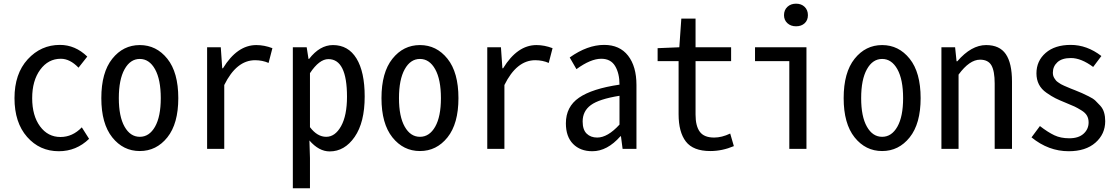

<svg xmlns="http://www.w3.org/2000/svg" viewBox="-20 -797 5993 1028"><path d="M294.9 12.7Q192.4 12.7 125 -64Q57.6 -140.6 57.6 -271.5Q57.6 -402.3 128.4 -479.5Q199.2 -556.6 300.8 -556.6Q382.8 -556.6 447.3 -494.1L400.4 -434.6Q354.5 -482.4 305.7 -482.4Q238.3 -482.4 195.3 -423.8Q152.3 -365.2 152.3 -271.5Q152.3 -177.7 194.3 -120.6Q236.3 -63.5 303.7 -63.5Q368.2 -63.5 418 -115.2L457 -53.7Q388.7 12.7 294.9 12.7Z M522.5 -271.5Q522.5 -409.2 581.1 -482.4Q639.6 -555.7 728.5 -555.7Q817.4 -555.7 876 -482.4Q934.6 -409.2 934.6 -271.5Q934.6 -134.8 876 -61.5Q817.4 11.7 728.5 11.7Q639.6 11.7 581.1 -61.5Q522.5 -134.8 522.5 -271.5ZM840.8 -271.5Q840.8 -371.1 810.1 -426.3Q779.3 -481.4 728.5 -481.4Q677.7 -481.4 647 -426.3Q616.2 -371.1 616.2 -271.5Q616.2 -172.9 647 -118.7Q677.7 -64.5 728.5 -64.5Q779.3 -64.5 810.1 -118.7Q840.8 -172.9 840.8 -271.5Z M1088.9 0V-543.9H1162.1L1169.9 -431.6H1173.8Q1250 -555.7 1352.5 -555.7Q1394.5 -555.7 1438.5 -539.1L1418 -460Q1384.8 -474.6 1345.7 -474.6Q1246.1 -474.6 1180.7 -341.8V0Z M1547.9 210.9V-543.9H1622.1L1631.8 -481.4H1634.8Q1692.4 -555.7 1762.7 -555.7Q1844.7 -555.7 1888.7 -483.9Q1932.6 -412.1 1932.6 -280.3Q1932.6 -141.6 1878.9 -64Q1825.2 13.7 1745.1 13.7Q1687.5 13.7 1636.7 -44.9L1639.6 48.8V210.9ZM1837.9 -279.3Q1837.9 -480.5 1738.3 -480.5Q1689.5 -480.5 1639.6 -405.3V-116.2Q1678.7 -64.5 1726.6 -64.5Q1774.4 -64.5 1806.2 -121.6Q1837.9 -178.7 1837.9 -279.3Z M2022.5 -271.5Q2022.5 -409.2 2081.1 -482.4Q2139.6 -555.7 2228.5 -555.7Q2317.4 -555.7 2376 -482.4Q2434.6 -409.2 2434.6 -271.5Q2434.6 -134.8 2376 -61.5Q2317.4 11.7 2228.5 11.7Q2139.6 11.7 2081.1 -61.5Q2022.5 -134.8 2022.5 -271.5ZM2340.8 -271.5Q2340.8 -371.1 2310.1 -426.3Q2279.3 -481.4 2228.5 -481.4Q2177.7 -481.4 2147 -426.3Q2116.2 -371.1 2116.2 -271.5Q2116.2 -172.9 2147 -118.7Q2177.7 -64.5 2228.5 -64.5Q2279.3 -64.5 2310.1 -118.7Q2340.8 -172.9 2340.8 -271.5Z M2588.9 0V-543.9H2662.1L2669.9 -431.6H2673.8Q2750 -555.7 2852.5 -555.7Q2894.5 -555.7 2938.5 -539.1L2918 -460Q2884.8 -474.6 2845.7 -474.6Q2746.1 -474.6 2680.7 -341.8V0Z M3151.4 12.7Q3086.9 12.7 3048.3 -26.4Q3009.8 -65.4 3009.8 -136.7Q3009.8 -225.6 3080.1 -273.9Q3150.4 -322.3 3296.9 -343.8Q3296.9 -404.3 3273.4 -443.4Q3250 -482.4 3199.2 -482.4Q3142.6 -482.4 3066.4 -426.8L3030.3 -489.3Q3125 -556.6 3214.8 -556.6Q3297.9 -556.6 3342.8 -499Q3387.7 -441.4 3387.7 -341.8V0H3313.5L3304.7 -67.4H3301.8Q3231.4 12.7 3151.4 12.7ZM3177.7 -60.5Q3233.4 -60.5 3296.9 -129.9V-284.2Q3187.5 -266.6 3143.6 -234.4Q3099.6 -202.1 3099.6 -146.5Q3099.6 -102.5 3121.1 -81.5Q3142.6 -60.5 3177.7 -60.5Z M3783.2 11.7Q3691.4 11.7 3652.3 -39.1Q3613.3 -89.8 3613.3 -185.5V-469.7H3501V-539.1L3617.2 -543.9L3627.9 -697.3H3704.1V-543.9H3894.5V-469.7H3704.1V-183.6Q3704.1 -122.1 3727.1 -91.3Q3750 -60.5 3803.7 -60.5Q3844.7 -60.5 3889.6 -82L3909.2 -14.6Q3846.7 11.7 3783.2 11.7Z M4206.1 0V-469.7H4022.5V-543.9H4297.9V0ZM4177.7 -715.8Q4177.7 -743.2 4195.8 -760.3Q4213.9 -777.3 4242.2 -777.3Q4270.5 -777.3 4288.1 -760.3Q4305.7 -743.2 4305.7 -715.8Q4305.7 -688.5 4288.1 -672.4Q4270.5 -656.2 4242.2 -656.2Q4213.9 -656.2 4195.8 -672.9Q4177.7 -689.5 4177.7 -715.8Z M4497.1 -271.5Q4497.1 -409.2 4555.7 -482.4Q4614.3 -555.7 4703.1 -555.7Q4792 -555.7 4850.6 -482.4Q4909.2 -409.2 4909.2 -271.5Q4909.2 -134.8 4850.6 -61.5Q4792 11.7 4703.1 11.7Q4614.3 11.7 4555.7 -61.5Q4497.1 -134.8 4497.1 -271.5ZM4815.4 -271.5Q4815.4 -371.1 4784.7 -426.3Q4753.9 -481.4 4703.1 -481.4Q4652.3 -481.4 4621.6 -426.3Q4590.8 -371.1 4590.8 -271.5Q4590.8 -172.9 4621.6 -118.7Q4652.3 -64.5 4703.1 -64.5Q4753.9 -64.5 4784.7 -118.7Q4815.4 -172.9 4815.4 -271.5Z M5020.5 0V-543.9H5093.8L5101.6 -468.8H5105.5Q5180.7 -555.7 5259.8 -555.7Q5332 -555.7 5365.2 -507.3Q5398.4 -459 5398.4 -360.4V0H5305.7V-349.6Q5305.7 -417 5288.1 -447.3Q5270.5 -477.5 5227.5 -477.5Q5170.9 -477.5 5112.3 -397.5V0Z M5702.1 12.7Q5593.8 12.7 5502.9 -61.5L5547.9 -122.1Q5590.8 -88.9 5625 -72.8Q5659.2 -56.6 5705.1 -56.6Q5754.9 -56.6 5781.7 -81.1Q5808.6 -105.5 5808.6 -141.6Q5808.6 -162.1 5799.8 -177.7Q5791 -193.4 5769.5 -206.5Q5748 -219.7 5733.4 -226.6Q5718.8 -233.4 5687.5 -246.1Q5651.4 -260.7 5630.9 -271Q5610.4 -281.2 5583 -300.3Q5555.7 -319.3 5542.5 -345.2Q5529.3 -371.1 5529.3 -404.3Q5529.3 -470.7 5578.6 -513.7Q5627.9 -556.6 5712.9 -556.6Q5799.8 -556.6 5877 -497.1L5833 -438.5Q5768.6 -486.3 5713.9 -486.3Q5666 -486.3 5641.6 -463.9Q5617.2 -441.4 5617.2 -408.2Q5617.2 -399.4 5619.1 -392.1Q5621.1 -384.8 5625.5 -377.9Q5629.9 -371.1 5633.8 -366.2Q5637.7 -361.3 5646.5 -355.5Q5655.3 -349.6 5660.6 -346.2Q5666 -342.8 5677.7 -337.9Q5689.5 -333 5694.8 -330.6Q5700.2 -328.1 5714.4 -322.3Q5728.5 -316.4 5734.4 -314.5Q5761.7 -303.7 5773.4 -298.3Q5785.2 -293 5809.1 -281.2Q5833 -269.5 5844.7 -258.3Q5856.4 -247.1 5871.1 -231Q5885.7 -214.8 5891.6 -193.8Q5897.5 -172.9 5897.5 -148.4Q5897.5 -79.1 5845.2 -33.2Q5793 12.7 5702.1 12.7Z"/></svg>

Font: GenEi Gothic M Regular
Style: Regular
Weight: 400
Designer: o_tamon (Modified); [Source Han Sans]
Ryoko NISHIZUKA  (kana & ideographs); Paul D. Hunt (Latin, Greek & Cyrillic); Wenl
Version: Version 1.1a;Original Version 1.004